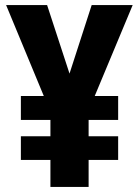

<svg xmlns="http://www.w3.org/2000/svg" viewBox="-20 -827 547 754"><path d="M253 -538 165 -807H4L152 -450H62V-356H178V-292H62V-199H178V-93H328V-199H444V-292H328V-356H444V-450H352L501 -807H340Z"/></svg>

Font: Noto Sans Kannada UI Condensed ExtraBold
Style: Regular
Weight: 800
Width: 3
Designer: Jelle Bosma - Monotype Design Team
Foundry: Monotype Imaging Inc.
Version: Version 2.005